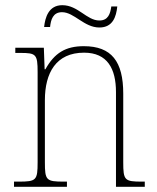

<svg xmlns="http://www.w3.org/2000/svg" viewBox="-20 -720 604 740"><path d="M363 -614C415 -614 428 -656 432 -695H409C405 -667 397 -641 363 -641C314 -641 281 -700 220 -700C167 -700 154 -652 150 -616H173C176 -644 184 -673 219 -673C266 -673 304 -614 363 -614ZM34 0H238V-20H226C158 -20 153 -25 153 -95V-334C153 -439 196 -517 304 -517C394 -517 427 -455 427 -365V0H538V-20H527C460 -20 455 -25 455 -95V-359C455 -483 410 -542 303 -542C233 -542 190 -516 155 -453H152L149 -536H39V-516H58C119 -516 125 -511 125 -442V-95C125 -25 120 -20 52 -20H34Z"/></svg>

Font: Noto Serif Myanmar SemiCondensed Thin
Style: Regular
Weight: 100
Width: 4
Designer: Ben Mitchell and the Monotype Design Team
Foundry: Monotype Imaging Inc.
Version: Version 2.106